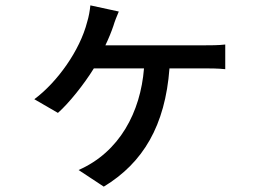

<svg xmlns="http://www.w3.org/2000/svg" viewBox="-20 -612 996 716"><path d="M108 -242 196 -191C236 -226 293 -297 330 -357H517C504 -194 426 -45 273 22L367 84C514 -5 596 -144 612 -357H741C760 -357 793 -357 820 -354V-446C796 -443 762 -443 741 -443H373C385 -468 396 -495 403 -516C408 -533 415 -550 423 -569L317 -592C315 -572 311 -549 305 -530C278 -424 194 -306 108 -242Z"/></svg>

Font: Kinto Sans Med
Style: Regular
Weight: 500
Designer: Authors: Ryoko NISHIZUKA  (kana & ideographs); Paul D. Hunt (Latin, Greek & Cyrillic); Wenlong ZHANG  (bopomofo); Sandol
Foundry: Adobe Systems Incorporated, ookami Inc.
Version: Version 0.001